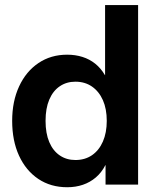

<svg xmlns="http://www.w3.org/2000/svg" viewBox="-20 -748 632 778"><path d="M252.4 10.7Q185.5 10.7 135.3 -22.9Q85 -56.6 57.1 -117.2Q29.3 -177.7 29.3 -258.3Q29.3 -337.4 57.4 -397.9Q85.4 -458.5 135.7 -492.4Q186 -526.4 252 -526.4Q285.6 -526.4 314.2 -517.3Q342.8 -508.3 365.7 -490Q388.7 -471.7 405.3 -443.4H405.8V-727.5H539.6V0H407.7V-79.1H407.2Q391.6 -48.8 368.4 -29.1Q345.2 -9.3 315.9 0.7Q286.6 10.7 252.4 10.7ZM285.6 -99.6Q324.2 -99.6 352.8 -119.1Q381.3 -138.7 397 -174.6Q412.6 -210.4 412.6 -258.3Q412.6 -306.6 397 -342Q381.3 -377.4 352.8 -397.2Q324.2 -417 285.6 -417Q249.5 -417 222.2 -398.4Q194.8 -379.9 179.7 -344.5Q164.6 -309.1 164.6 -258.3Q164.6 -207.5 179.7 -172.1Q194.8 -136.7 222.2 -118.2Q249.5 -99.6 285.6 -99.6Z"/></svg>

Font: Inter Cardless Display
Style: Bold
Weight: 700
Designer: Rasmus Andersson
Foundry: rsms
Version: Version 4.001;git-9221beed3